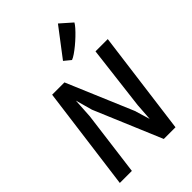

<svg xmlns="http://www.w3.org/2000/svg" viewBox="-301 -1181 1301 1301"><g transform="rotate(-45 350.0 -530.0)"><path d="M47.5 0 146 -747H264L464 -274L497.5 -163.5L506 -287L561.5 -747H679L581 0H469L265 -484.5L231.5 -605L223 -463.5L163 0ZM407.5 -818 360 -857 515 -1060.5 599 -986.5Q592 -973.5 575 -954.2Q558 -935 535.5 -913.5Q513 -892 489 -872.2Q465 -852.5 443.5 -837.8Q422 -823 407.5 -818Z"/></g></svg>

Font: Merriweather Sans Medium
Style: Italic
Weight: 500
Italic angle: -7.5°
Designer: Eben Sorkin
Foundry: Eben Sorkin
Version: Version 2.001